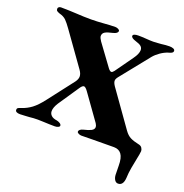

<svg xmlns="http://www.w3.org/2000/svg" viewBox="-152 -788 1060 1109"><g transform="rotate(20 377.5 -233.5)"><path d="M663 147Q662 126 662 92Q662 43 646 21.5Q630 0 600 0L467 1Q440 2 400 2Q391 2 382 -2.5Q373 -7 373 -13Q373 -28 401 -35Q428 -41 444.5 -49.5Q461 -58 461 -73Q461 -81 453 -94L343 -248Q327 -271 317 -271Q307 -271 294 -251L209 -125Q190 -95 190 -73Q190 -57 201.5 -46Q213 -35 236 -32Q247 -30 256.5 -24Q266 -18 266 -10Q266 -4 257 0Q248 4 237 4Q206 4 166 2L132 1Q105 1 81 4Q73 4 56.5 5.5Q40 7 25 7Q-5 7 -5 -10Q-5 -18 0.5 -21.5Q6 -25 12.5 -27Q19 -29 21 -30Q52 -40 79.5 -60.5Q107 -81 140 -124L261 -281Q274 -299 274 -315Q274 -332 260 -352L116 -554Q96 -582 81.5 -596.5Q67 -611 40 -618Q29 -622 23.5 -626Q18 -630 18 -639Q18 -646 23.5 -650Q29 -654 37 -654Q58 -654 87 -653Q116 -652 131 -651Q176 -648 223 -648Q239 -648 260.5 -649Q282 -650 293 -651Q341 -655 370 -655Q379 -655 388 -650.5Q397 -646 397 -640Q397 -625 369 -618Q336 -611 322 -602.5Q308 -594 308 -577Q308 -572 312 -563.5Q316 -555 321 -548L417 -417Q428 -403 436 -403Q443 -403 452 -415L529 -523Q553 -556 553 -579Q553 -593 543 -602Q533 -611 509 -618Q479 -627 479 -640Q479 -647 488 -650.5Q497 -654 511 -654Q534 -654 560 -652Q584 -650 604 -650Q617 -650 631 -651.5Q645 -653 652 -653Q680 -657 703 -657Q716 -657 726 -653Q736 -649 736 -640Q736 -633 730 -629Q724 -625 717 -623Q710 -621 707 -620Q685 -613 662.5 -597.5Q640 -582 625 -564L483 -387Q472 -373 472 -362Q472 -350 484 -332L638 -115Q655 -91 675 -81Q695 -71 724 -65Q742 -62 748.5 -51.5Q755 -41 755 -32Q755 -26 752 -9.5Q749 7 747 16Q741 44 735 78Q729 112 728 142Q725 190 693 190Q680 190 672 177.5Q664 165 663 147Z"/></g></svg>

Font: EB Garamond ExtraBold
Style: Regular
Weight: 800
Designer: Georg Duffner and Octavio Pardo
Foundry: Georg Duffner
Version: Version 1.000